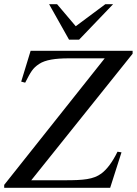

<svg xmlns="http://www.w3.org/2000/svg" viewBox="-26 -895 652 915"><path d="M606 -639V-653H120L75 -506L94 -501C121 -553 129 -569 160 -590C190 -610 238 -617 302 -617H473L-6 -14V0H499L553 -169L534 -172C510 -123 484 -88 457 -68C419 -40 371 -36 284 -36H123ZM513 -875H476L335 -770L246 -875H208L303 -706H351Z"/></svg>

Font: XITS
Style: Italic
Weight: 400
Italic angle: -16.33°
Designer: MicroPress Inc., with final additions and corrections provided by Coen Hoffman, Elsevier (retired)
Version: Version 1.302